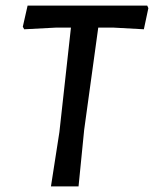

<svg xmlns="http://www.w3.org/2000/svg" viewBox="-20 -662 547 682"><path d="M503 -642 507 -633 491 -558 382 -564H329L279 -201L259 0H161L191 -193L232 -564H180L66 -558L61 -567L78 -642Z"/></svg>

Font: Alegreya Sans Medium
Style: Italic
Weight: 500
Italic angle: -7°
Designer: Juan Pablo del Peral
Foundry: Huerta Tipografica
Version: Version 2.007